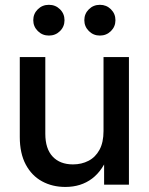

<svg xmlns="http://www.w3.org/2000/svg" viewBox="-20 -756 609 786"><path d="M247.6 9.3Q194.3 9.3 152.1 -13.7Q109.9 -36.6 85.4 -82.5Q61 -128.4 61 -195.3V-522.5H165.5V-208.5Q165.5 -147 195.6 -115Q225.6 -83 278.8 -83Q314 -83 342.3 -97.7Q370.6 -112.3 387.2 -142.6Q403.8 -172.9 403.8 -219.7V-522.5H507.8V0H406.2V-129.4H427.2Q402.3 -59.1 356.9 -24.9Q311.5 9.3 247.6 9.3ZM388.7 -610.4Q362.3 -610.4 343.8 -628.9Q325.2 -647.5 325.2 -673.3Q325.2 -699.7 343.8 -718Q362.3 -736.3 389.2 -736.3Q415.5 -736.3 434.1 -718Q452.6 -699.7 452.6 -673.3Q452.6 -647 434.1 -628.7Q415.5 -610.4 388.7 -610.4ZM180.2 -610.4Q153.3 -610.4 134.8 -628.9Q116.2 -647.5 116.2 -673.3Q116.2 -699.7 134.8 -718Q153.3 -736.3 180.2 -736.3Q207 -736.3 225.6 -718Q244.1 -699.7 244.1 -673.3Q244.1 -647 225.6 -628.7Q207 -610.4 180.2 -610.4Z"/></svg>

Font: Inter 28pt Medium
Style: Regular
Weight: 500
Designer: Rasmus Andersson
Foundry: rsms
Version: Version 4.001;git-66647c0bb